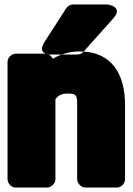

<svg xmlns="http://www.w3.org/2000/svg" viewBox="-20 -808 600 866"><path d="M282 -386C323 -386 328 -381 328 -337V0C328 16 343 38 366 38H507C523 38 544 23 544 0V-336C544 -469 487 -576 340 -576C293 -576 252 -563 218 -543C213 -554 200 -566 184 -566H51C35 -566 14 -551 14 -528V0C14 16 28 38 51 38H192C208 38 230 23 230 0V-361C241 -375 256 -386 282 -386ZM310 -788H463C463 -788 540 -780 491 -725L356 -574C349 -566 338 -562 328 -562H213C213 -562 142 -558 181 -619L278 -770C285 -781 298 -788 310 -788Z"/></svg>

Font: Asimov Print
Style: E
Weight: 500
Designer: Google
Version: Version 2.000980; 2014